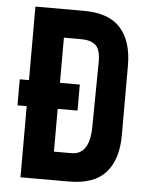

<svg xmlns="http://www.w3.org/2000/svg" viewBox="-52 -766 638 809"><g transform="rotate(5 267.0 -361.0)"><path d="M475 -214Q475 -111 425.5 -55.5Q376 0 270 0H65V-301H26V-411H65V-722H270Q376 -722 425.5 -666.5Q475 -611 475 -508ZM196 -120H270Q348 -120 348 -242L351 -514Q351 -566 330 -584Q309 -602 270 -602H196V-411H280V-301H196Z"/></g></svg>

Font: PostBus
Style: Regular
Weight: 400
Designer: Peter Wiegel
Version: Version 1.001